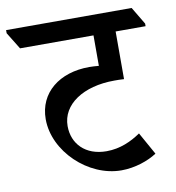

<svg xmlns="http://www.w3.org/2000/svg" viewBox="-115 -688 664 726"><g transform="rotate(-10 217.0 -325.0)"><path d="M294 -26C346 -26 398 -44 431 -66L383 -152C348 -128 304 -107 251 -107C170 -107 122 -158 122 -226C122 -309 206 -365 326 -365C337 -365 348 -365 363 -364V-547H478V-557L438 -624H-44V-612L-4 -547H278V-430C266 -431 253 -432 241 -432C127 -432 45 -368 45 -266C45 -142 167 -26 294 -26Z"/></g></svg>

Font: Noto Serif Devanagari SemiCondensed Medium
Style: Regular
Weight: 500
Width: 4
Designer: Universal Thirst, Indian Type Foundry and the Monotype Design Team
Foundry: Monotype Imaging Inc.
Version: Version 2.004